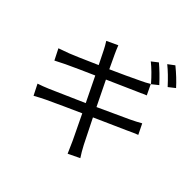

<svg xmlns="http://www.w3.org/2000/svg" viewBox="-189 -1068 1378 1347"><g transform="rotate(30 500.0 -394.5)"><path d="M833 -674.8 779.3 -651.4Q739.3 -733.4 698.2 -789.1L751 -811.5Q792 -752.9 833 -674.8ZM489.3 -521.5 528.3 -321.3Q668.9 -344.7 775.4 -363.3Q823.2 -372.1 863.3 -382.8L879.9 -298.8Q848.6 -295.9 790 -285.2Q785.2 -284.2 543 -246.1Q576.2 -83 584 -45.9Q595.7 5.9 609.4 45.9L516.6 63.5Q504.9 -18.6 502 -31.2Q500 -41 495.1 -68.4Q490.2 -95.7 480.5 -145.5Q470.7 -195.3 463.9 -233.4Q326.2 -211.9 194.3 -188.5Q152.3 -180.7 106.4 -168.9L87.9 -256.8Q127 -258.8 175.8 -265.6Q180.7 -266.6 449.2 -307.6L410.2 -508.8Q288.1 -490.2 189.5 -472.7Q167 -468.8 109.4 -456.1L90.8 -544.9Q147.5 -548.8 173.8 -551.8Q213.9 -555.7 394.5 -584Q374 -686.5 373 -690.4Q367.2 -720.7 355.5 -757.8L444.3 -773.4Q448.2 -737.3 454.1 -704.1Q455.1 -693.4 473.6 -595.7Q597.7 -615.2 705.1 -635.7Q741.2 -641.6 777.3 -652.3L793 -568.4Q786.1 -568.4 774.9 -566.4Q763.7 -564.5 747.1 -561.5Q730.5 -558.6 720.7 -557.6ZM807.6 -830.1 861.3 -851.6Q912.1 -781.2 945.3 -715.8L890.6 -692.4Q847.7 -775.4 807.6 -830.1Z"/></g></svg>

Font: Nasu
Style: Regular
Weight: 400
Designer: Ryoko NISHIZUKA (kana &amp; ideographs); Paul D. Hunt (Latin, Greek &amp; Cyrillic); Wenlong ZHANG (bopomofo); Sandoll C
Version: Version 2014.1215